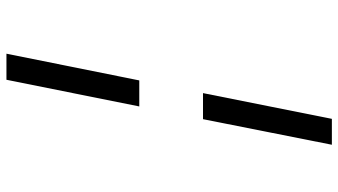

<svg xmlns="http://www.w3.org/2000/svg" viewBox="-245 -595 1040 590"><g transform="rotate(90 275.0 -300.0)"><path d="M225.1 200.2H145L227.1 -208H307.1ZM266.1 -403.8 345.2 -799.8H424.8L346.2 -403.8Z"/></g></svg>

Font: Code New Roman
Style: Italic
Weight: 400
Italic angle: -11°
Monospace: yes
Designer: Sam Radian
Foundry: Code New Roman
Version: Version 1.508 October 19, 2014